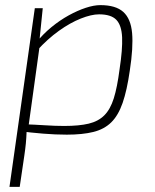

<svg xmlns="http://www.w3.org/2000/svg" viewBox="-20 -514 606 750"><path d="M372 -494Q432 -494 461.5 -467.5Q491 -441 496 -385Q501 -329 487 -238Q476 -161 459 -112Q442 -63 414.5 -36Q387 -9 344.5 1.5Q302 12 241 12Q219 12 195.5 11Q172 10 148 8Q124 6 100 3.5Q76 1 52 -3L65 -29Q120 -27 158 -24.5Q196 -22 231 -22Q289 -22 326.5 -31Q364 -40 387.5 -63.5Q411 -87 424.5 -130Q438 -173 447 -243Q459 -321 457 -368Q455 -415 434.5 -436.5Q414 -458 367 -458Q337 -458 295.5 -441.5Q254 -425 210 -393.5Q166 -362 124 -316L120 -346Q148 -381 181 -408Q214 -435 248.5 -454Q283 -473 315 -483.5Q347 -494 372 -494ZM147 -482 134 -355 137 -350 91 -18 84 -1Q83 25 81 46Q79 67 75 94L57 216H17L116 -482Z"/></svg>

Font: Exo 2 ExtraLight
Style: Italic
Weight: 250
Italic angle: -8°
Designer: Natanael Gama
Foundry: Natanael Gama
Version: Version 2.010